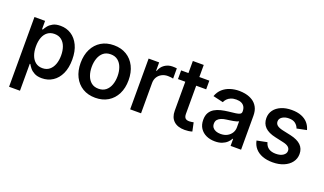

<svg xmlns="http://www.w3.org/2000/svg" viewBox="-83 -1206 3269 1940"><g transform="rotate(20 1552.0 -236.0)"><path d="M69.8 204.1V-545.9H184.1V-456.1H192.9Q202.1 -474.6 220 -497.1Q237.8 -519.5 268.8 -536.1Q299.8 -552.7 349.6 -552.7Q414.1 -552.7 465.1 -520Q516.1 -487.3 546.1 -424.6Q576.2 -361.8 576.2 -272Q576.2 -182.6 546.9 -119.6Q517.6 -56.6 466.3 -23.2Q415 10.3 349.6 10.3Q301.3 10.3 270 -6.1Q238.8 -22.5 220.7 -44.9Q202.6 -67.4 192.9 -85.9H187V204.1ZM320.3 -87.4Q365.2 -87.4 395.3 -111.8Q425.3 -136.2 440.7 -178Q456.1 -219.7 456.1 -272.5Q456.1 -324.7 440.9 -366Q425.8 -407.2 395.5 -430.9Q365.2 -454.6 320.3 -454.6Q276.4 -454.6 246.1 -431.9Q215.8 -409.2 200.4 -368.4Q185.1 -327.6 185.1 -272.5Q185.1 -217.8 200.7 -176Q216.3 -134.3 246.6 -110.8Q276.9 -87.4 320.3 -87.4Z M924.3 11.2Q845.7 11.2 787.8 -23.9Q730 -59.1 698.2 -122.6Q666.5 -186 666.5 -270Q666.5 -355 698.2 -418.7Q730 -482.4 787.8 -517.6Q845.7 -552.7 924.3 -552.7Q1002.4 -552.7 1060.5 -517.6Q1118.7 -482.4 1150.4 -418.7Q1182.1 -355 1182.1 -270Q1182.1 -186 1150.4 -122.6Q1118.7 -59.1 1060.5 -23.9Q1002.4 11.2 924.3 11.2ZM924.3 -85.9Q971.2 -85.9 1002.2 -110.8Q1033.2 -135.7 1048.3 -177.7Q1063.5 -219.7 1063.5 -270.5Q1063.5 -321.3 1048.3 -363.5Q1033.2 -405.8 1002.2 -430.7Q971.2 -455.6 924.3 -455.6Q877 -455.6 846.4 -430.7Q815.9 -405.8 800.8 -363.8Q785.6 -321.8 785.6 -270.5Q785.6 -219.7 800.8 -177.7Q815.9 -135.7 846.4 -110.8Q877 -85.9 924.3 -85.9Z M1297.4 0V-545.9H1410.6V-456.5H1416.5Q1431.6 -502.4 1468.8 -527.8Q1505.9 -553.2 1553.2 -553.2Q1564 -553.2 1577.1 -552.5Q1590.3 -551.8 1599.1 -550.3V-440.4Q1592.3 -442.9 1575.2 -444.8Q1558.1 -446.8 1541 -446.8Q1504.9 -446.8 1476.1 -431.4Q1447.3 -416 1430.9 -388.9Q1414.6 -361.8 1414.6 -326.2V0Z M1950.2 -545.9V-452.6H1647V-545.9ZM1725.6 -675.8H1842.8V-150.9Q1842.8 -119.1 1856 -104.7Q1869.1 -90.3 1899.9 -90.3Q1908.2 -90.3 1922.1 -92.3Q1936 -94.2 1945.3 -96.2L1964.8 -3.9Q1945.8 2 1925.3 4.6Q1904.8 7.3 1884.8 7.3Q1808.6 7.3 1767.1 -31.2Q1725.6 -69.8 1725.6 -140.6Z M2211.4 11.7Q2159.2 11.7 2117.7 -7.3Q2076.2 -26.4 2051.8 -63.2Q2027.3 -100.1 2027.3 -153.8Q2027.3 -200.2 2044.9 -230.2Q2062.5 -260.3 2092.5 -278.1Q2122.6 -295.9 2159.9 -304.9Q2197.3 -314 2236.3 -318.4Q2284.7 -323.7 2314.5 -327.6Q2344.2 -331.5 2358.6 -340.1Q2373 -348.6 2373 -367.7V-370.1Q2373 -398.9 2361.6 -418.9Q2350.1 -439 2327.9 -449.5Q2305.7 -460 2272.9 -460Q2239.3 -460 2214.8 -449.7Q2190.4 -439.5 2175 -423.1Q2159.7 -406.7 2152.3 -388.2L2043 -413.6Q2060.5 -462.4 2094.7 -492.9Q2128.9 -523.4 2174.8 -538.1Q2220.7 -552.7 2272 -552.7Q2307.6 -552.7 2345.7 -544.2Q2383.8 -535.6 2416.5 -514.9Q2449.2 -494.1 2469.7 -457.3Q2490.2 -420.4 2490.2 -363.8V0H2377.4V-75.2H2372.1Q2360.8 -52.7 2339.6 -33Q2318.4 -13.2 2286.6 -0.7Q2254.9 11.7 2211.4 11.7ZM2239.3 -78.6Q2281.2 -78.6 2311 -95Q2340.8 -111.3 2357.2 -138.2Q2373.5 -165 2373.5 -196.3V-263.7Q2367.2 -258.3 2351.8 -253.7Q2336.4 -249 2316.7 -245.6Q2296.9 -242.2 2278.3 -239.7Q2259.8 -237.3 2247.1 -235.4Q2217.8 -231.9 2193.8 -222.7Q2169.9 -213.4 2155.8 -197Q2141.6 -180.7 2141.6 -153.8Q2141.6 -128.9 2154.3 -112.3Q2167 -95.7 2189 -87.2Q2210.9 -78.6 2239.3 -78.6Z M2830.6 11.2Q2769.5 11.2 2722.2 -6.3Q2674.8 -23.9 2644.8 -57.9Q2614.7 -91.8 2605 -140.6L2714.8 -162.6Q2726.1 -121.1 2755.6 -101.1Q2785.2 -81.1 2832 -81.1Q2881.8 -81.1 2910.9 -101.3Q2939.9 -121.6 2939.9 -150.4Q2939.9 -175.3 2921.4 -191.7Q2902.8 -208 2864.7 -216.3L2772.5 -236.8Q2695.8 -253.4 2658.2 -291.3Q2620.6 -329.1 2620.6 -388.7Q2620.6 -438 2647.9 -474.9Q2675.3 -511.7 2723.9 -532.2Q2772.5 -552.7 2835.9 -552.7Q2896.5 -552.7 2939.9 -535.4Q2983.4 -518.1 3010.3 -487.1Q3037.1 -456.1 3048.3 -414.1L2943.4 -392.6Q2933.6 -421.4 2908.7 -442.1Q2883.8 -462.9 2837.4 -462.9Q2794.9 -462.9 2766.6 -444.1Q2738.3 -425.3 2738.3 -395.5Q2738.3 -370.1 2757.1 -354Q2775.9 -337.9 2818.8 -328.1L2909.2 -308.6Q2985.8 -291.5 3023.2 -254.9Q3060.5 -218.3 3060.5 -161.1Q3060.5 -110.4 3031.2 -71.5Q3002 -32.7 2950.2 -10.7Q2898.4 11.2 2830.6 11.2Z"/></g></svg>

Font: Inter Cardless
Style: Medium
Weight: 500
Designer: Rasmus Andersson
Foundry: rsms
Version: Version 4.001;git-9221beed3